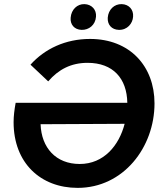

<svg xmlns="http://www.w3.org/2000/svg" viewBox="-20 -900 791 932"><path d="M598 -401H56C50 -368 46 -337 46 -307C46 -109 177 12 357 12C579 12 730 -185 730 -398C730 -579 610 -711 417 -711C298 -711 197 -663 128 -586L214 -505C264 -563 325 -595 405 -595C529 -595 596 -519 598 -401ZM376 -755C411 -754 443 -778 446 -819C449 -853 425 -879 390 -880C355 -881 326 -854 323 -814C320 -781 341 -756 376 -755ZM557 -755C598 -754 624 -786 626 -819C629 -853 606 -879 571 -880C535 -881 506 -854 503 -814C501 -780 522 -756 557 -755ZM177 -297 585 -299C558 -194 484 -104 367 -104C251 -104 181 -183 177 -297Z"/></svg>

Font: Fixel Display 20240404 SemiBold
Style: Italic
Weight: 600
Italic angle: -10°
Designer: AlfaBravo + MacPaw
Foundry: Kyrylo Tkachov, Marchela Mozhyna, Serhii Makarenko, Maria Weinstein, Zakhar Kryvoshyya
Version: Version 1.211;Glyphs 3.2 (3225)